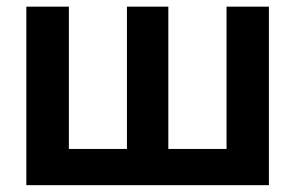

<svg xmlns="http://www.w3.org/2000/svg" viewBox="-20 -542 864 562"><path d="M57.1 -522.5H181.6V-106H351.6V-522.5H472.7V-106H643.1V-522.5H767.1V0H57.1Z"/></svg>

Font: Inter 28pt SemiBold
Style: Regular
Weight: 600
Designer: Rasmus Andersson
Foundry: rsms
Version: Version 4.001;git-66647c0bb